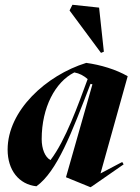

<svg xmlns="http://www.w3.org/2000/svg" viewBox="-20 -768 588 806"><path d="M360 18 368 13 499 -78 493 -88 402 -40 516 -448C468 -476 402 -496 342 -504C174 -452 12 -304 12 -140C12 -54 59 6 133 14C220 -49 280 -208 360 -416L368 -414L257 -24ZM192 -96C169 -108 155 -143 155 -184C155 -317 212 -424 292 -464C314 -460 332 -450 348 -436C308 -328 256 -180 192 -96ZM404 -546 416 -551 396 -736 284 -748 272 -724Z"/></svg>

Font: Mazius Display Extra Italic
Style: Bold
Weight: 700
Italic angle: -17°
Designer: Alberto Casagrande & Collletttivo
Foundry: Collletttivo
Version: Version 2.000;Glyphs 3.2 (3217)